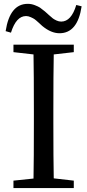

<svg xmlns="http://www.w3.org/2000/svg" viewBox="-20 -962 445 982"><path d="M370.1 -936.5 397.5 -929.7Q377 -792 284.2 -792Q241.2 -792 196.3 -829.1Q193.4 -832 177.7 -846.2Q162.1 -860.4 156.2 -864.3Q150.4 -868.2 137.7 -874Q125 -879.9 113.3 -879.9Q62.5 -879.9 36.1 -794.9L8.8 -802.7Q30.3 -942.4 122.1 -942.4Q140.6 -942.4 158.2 -935.5Q175.8 -928.7 184.6 -922.9Q193.4 -917 210 -903.3Q215.8 -898.4 229.5 -885.7Q243.2 -873 250.5 -867.7Q257.8 -862.3 269.5 -856.9Q281.2 -851.6 293 -851.6Q344.7 -851.6 370.1 -936.5ZM357.4 -733.4V-695.3L254.9 -683.6Q252.9 -588.9 252.9 -392.6V-338.9Q252.9 -145.5 254.9 -49.8L357.4 -38.1V0H48.8V-38.1L151.4 -48.8Q153.3 -144.5 153.3 -338.9V-392.6Q153.3 -587.9 151.4 -683.6L48.8 -695.3V-733.4Z"/></svg>

Font: GenYoMin TW TTF Medium
Style: Regular
Weight: 500
Version: Version 1.300